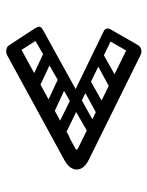

<svg xmlns="http://www.w3.org/2000/svg" viewBox="54 -610 491 640"><g transform="rotate(90 300.0 -290.5)"><path d="M141 -469Q127 -476 127 -491Q127 -502 134.5 -509Q142 -516 152 -516Q158 -516 164 -513L512 -341Q545 -325 545.5 -301Q546 -277 514 -259L164 -68Q158 -65 152 -65Q142 -65 134.5 -72.5Q127 -80 127 -90Q127 -103 139 -112L476 -296Q483 -300 476 -304ZM86 -393Q72 -401 80 -416L130 -503Q140 -519 154 -510Q171 -501 162 -488L111 -399Q102 -384 86 -393ZM424 -244Q416 -229 402 -236L85 -390Q78 -393 76 -399Q74 -405 78 -412Q85 -429 100 -422L416 -268Q423 -265 426 -258.5Q429 -252 424 -244ZM80 -184Q88 -189 95 -187Q102 -185 106 -180L161 -94Q171 -82 154 -71Q140 -60 130 -77L75 -161Q67 -176 80 -184ZM425 -359Q430 -351 427.5 -345Q425 -339 418 -335L96 -156Q81 -149 73 -165Q64 -179 79 -187L403 -366Q416 -374 425 -359ZM239 -322Q232 -336 246 -344L346 -400Q361 -408 370 -392Q377 -377 364 -369L263 -314Q257 -311 250.5 -312.5Q244 -314 239 -322ZM151 -365Q144 -379 158 -387L258 -443Q273 -451 282 -435Q289 -420 276 -412L175 -357Q169 -354 162.5 -355.5Q156 -357 151 -365ZM464 -331Q457 -316 441 -323L143 -469Q128 -476 135 -492Q143 -508 158 -501L456 -355Q472 -348 464 -331ZM422 -245Q415 -230 399 -237L101 -383Q86 -390 93 -405Q101 -422 115 -415L414 -269Q430 -261 422 -245ZM232 -262Q236 -270 242.5 -272Q249 -274 255 -271L359 -223Q373 -216 367 -201Q359 -184 344 -191L240 -240Q225 -247 232 -262ZM147 -213Q151 -221 157.5 -223Q164 -225 170 -223L274 -174Q288 -167 282 -152Q274 -135 259 -142L155 -191Q140 -198 147 -213ZM457 -267Q466 -252 450 -243L162 -77Q148 -69 139 -85Q131 -100 146 -108L433 -274Q448 -282 457 -267ZM409 -351Q418 -335 402 -326L114 -161Q100 -153 91 -168Q83 -183 98 -191L386 -357Q400 -365 409 -351Z"/></g></svg>

Font: Agu Display Uzo
Style: Regular
Weight: 400
Designer: Oluwaseun Badejo
Version: Version 1.103